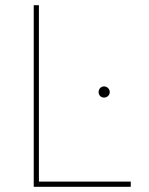

<svg xmlns="http://www.w3.org/2000/svg" viewBox="-20 -720 574 740"><path d="M110 0H484V-20H130V-700H110ZM381 -344C393 -344 403 -353 403 -365C403 -377 393 -387 381 -387C369 -387 360 -377 360 -365C360 -353 369 -344 381 -344Z"/></svg>

Font: Fixel Display Thin
Style: Regular
Weight: 100
Designer: AlfaBravo + MacPaw
Foundry: Kyrylo Tkachov, Marchela Mozhyna, Serhii Makarenko, Maria Weinstein, Zakhar Kryvoshyya
Version: Version 1.211